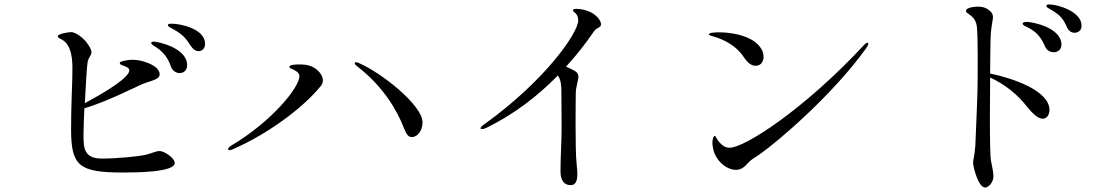

<svg xmlns="http://www.w3.org/2000/svg" viewBox="-20 -814 5040 867"><path d="M754 -707C745 -707 738 -706 738 -701C738 -693 751 -689 768 -679C804 -658 820 -641 840 -609C851 -592 863 -583 877 -583C888 -583 906 -591 906 -616C906 -683 798 -707 754 -707ZM701 -132C685 -132 669 -123 642 -116C607 -107 504 -98 441 -98C360 -98 357 -144 357 -204C357 -235 359 -279 361 -325C474 -358 608 -431 638 -440C679 -453 701 -460 701 -478C701 -504 671 -522 639 -533C622 -539 602 -544 579 -544C563 -544 546 -542 528 -536C524 -535 521 -532 521 -529C521 -526 524 -522 530 -520C550 -513 564 -508 564 -496C564 -493 563 -489 560 -484C537 -445 428 -383 363 -348C367 -433 373 -518 375 -530C379 -557 393 -562 393 -578C393 -585 390 -594 381 -608C359 -645 319 -669 302 -669C284 -669 241 -660 241 -651C241 -643 249 -641 258 -636C307 -611 307 -534 307 -502C307 -474 306 -433 304 -387C302 -333 301 -275 301 -230C301 -64 337 -35 536 -35C596 -35 769 -36 769 -78C769 -101 721 -132 701 -132ZM675 -626C668 -626 663 -625 663 -620C663 -613 675 -607 686 -600C722 -576 740 -548 752 -513C760 -491 779 -484 791 -484C807 -484 825 -494 825 -520C825 -599 691 -626 675 -626Z M1840 -195C1862 -195 1888 -220 1888 -262C1888 -339 1701 -487 1599 -530C1595 -532 1591 -533 1588 -533C1584 -533 1582 -531 1582 -528C1582 -524 1586 -520 1591 -516C1712 -423 1773 -315 1803 -238C1815 -207 1824 -195 1840 -195ZM1017 -136C1021 -136 1026 -138 1031 -140C1186 -207 1346 -324 1429 -426C1435 -434 1438 -443 1438 -451C1438 -469 1427 -487 1406 -503C1384 -520 1357 -523 1336 -523C1318 -523 1287 -523 1287 -512C1287 -505 1298 -503 1310 -497C1322 -491 1332 -482 1332 -470C1332 -419 1207 -265 1025 -157C1012 -149 1010 -144 1010 -140C1010 -137 1014 -136 1017 -136Z M2651 -757C2628 -769 2603 -774 2582 -774C2573 -774 2567 -772 2567 -766C2567 -762 2573 -761 2581 -752C2588 -744 2591 -733 2591 -721C2591 -668 2447 -455 2170 -255C2158 -247 2150 -240 2150 -235C2150 -232 2153 -231 2158 -231C2162 -231 2169 -233 2177 -237C2299 -297 2406 -378 2499 -473C2512 -456 2515 -429 2515 -402C2515 -353 2516 -297 2516 -238C2516 -175 2511 -108 2511 -40C2511 -1 2526 22 2557 22C2580 22 2587 2 2587 -28C2587 -41 2586 -55 2584 -71C2580 -105 2579 -188 2579 -262C2579 -328 2580 -378 2580 -394C2580 -420 2592 -452 2592 -467C2592 -478 2587 -487 2577 -493C2565 -500 2550 -507 2536 -513C2581 -562 2623 -615 2661 -671C2676 -693 2694 -687 2694 -705C2694 -723 2670 -747 2651 -757Z M3392 -517C3415 -517 3428 -535 3428 -558C3428 -579 3417 -603 3390 -624C3346 -658 3273 -668 3227 -668C3212 -668 3181 -667 3181 -659C3181 -655 3188 -653 3199 -650C3250 -636 3305 -607 3338 -557C3355 -531 3372 -517 3392 -517ZM3201 -139C3212 -90 3259 -47 3303 -47C3320 -47 3336 -54 3351 -71C3375 -97 3378 -95 3409 -116C3496 -177 3743 -389 3891 -596C3897 -605 3901 -612 3901 -617C3901 -619 3900 -621 3897 -621C3893 -621 3886 -616 3881 -610C3611 -320 3343 -147 3275 -147C3251 -147 3240 -160 3232 -168C3213 -187 3214 -200 3207 -200C3203 -200 3197 -189 3197 -170C3197 -162 3198 -151 3201 -139Z M4719 -794C4710 -794 4705 -792 4705 -787C4705 -780 4717 -776 4733 -766C4769 -744 4781 -729 4798 -691C4806 -674 4818 -666 4833 -666C4844 -666 4864 -673 4864 -698C4864 -763 4754 -794 4719 -794ZM4451 -482C4451 -561 4453 -624 4453 -636C4453 -671 4459 -700 4461 -715C4462 -722 4464 -729 4464 -736C4464 -745 4461 -754 4453 -762C4440 -775 4423 -784 4397 -784C4386 -784 4342 -782 4342 -764C4342 -760 4346 -757 4350 -754C4362 -744 4386 -733 4391 -695C4394 -669 4395 -615 4395 -550C4395 -487 4395 -413 4392 -346C4388 -258 4386 -181 4384 -153C4380 -102 4374 -95 4374 -80C4374 -62 4397 33 4429 33C4441 33 4466 12 4466 -18C4466 -35 4461 -57 4455 -88C4451 -109 4450 -189 4450 -283C4450 -336 4451 -394 4451 -447V-464C4518 -433 4573 -389 4618 -332C4643 -301 4667 -278 4689 -278C4706 -278 4719 -295 4719 -317C4719 -404 4557 -460 4451 -482ZM4617 -715C4608 -715 4598 -714 4598 -707C4598 -700 4611 -695 4625 -688C4664 -668 4684 -640 4699 -604C4708 -583 4727 -578 4738 -578C4755 -578 4773 -589 4773 -612C4773 -690 4642 -715 4617 -715Z"/></svg>

Font: Shippori Mincho OTF
Style: Regular
Weight: 400
Designer: FONTDASU
Foundry: FONTDASU / Google Inc. / but / Adobe
Version: Version 3.300;hotconv 1.0.109;makeotfexe 2.5.65596